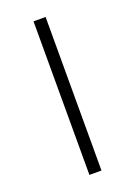

<svg xmlns="http://www.w3.org/2000/svg" viewBox="-112 -593 451 641"><g transform="rotate(-20 113.5 -272.5)"><path d="M92 0V-545.5H134.9V0Z"/></g></svg>

Font: Inter UI Extra Light
Style: Regular
Weight: 200
Designer: Rasmus Andersson
Foundry: rsms
Version: 3.2;8d6f07862